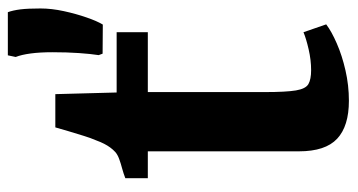

<svg xmlns="http://www.w3.org/2000/svg" viewBox="-220 -636 866 465"><g transform="rotate(-90 212.5 -403.0)"><path d="M201.5 9.5Q140 9.5 109.5 -19Q79 -47.5 79 -111.5V-477.5H14V-532Q25.5 -536.5 37.8 -539.8Q50 -543 60.2 -546.8Q70.5 -550.5 77 -556Q83.5 -562 88.2 -568.5Q93 -575 97.2 -583.2Q101.5 -591.5 105.5 -602.5Q111 -615 116.5 -632.8Q122 -650.5 127.5 -668.8Q133 -687 137 -701.5H217.5L221.5 -553H367.5V-477.5H222.5V-194.5Q222.5 -142.5 226.5 -118.8Q230.5 -95 242 -88.5Q253.5 -82 275.5 -82Q300 -82 326 -88Q352 -94 367.5 -100.5L386.5 -45.5Q369.5 -32.5 340.2 -19.8Q311 -7 275 1.2Q239 9.5 201.5 9.5ZM386 -586.5 315.5 -587 312 -596.5Q315 -615.5 317 -644.5Q319 -673.5 319 -708.5Q319 -739 316 -761.2Q313 -783.5 307.5 -797.5L311.5 -816.5H416Q420.5 -804 422.8 -786Q425 -768 425 -737.5Q425 -710.5 418.5 -680.8Q412 -651 403.2 -625.8Q394.5 -600.5 386 -586.5Z"/></g></svg>

Font: Merriweather 24pt
Style: Bold
Weight: 700
Designer: Eben Sorkin
Foundry: Eben Sorkin
Version: Version 2.100